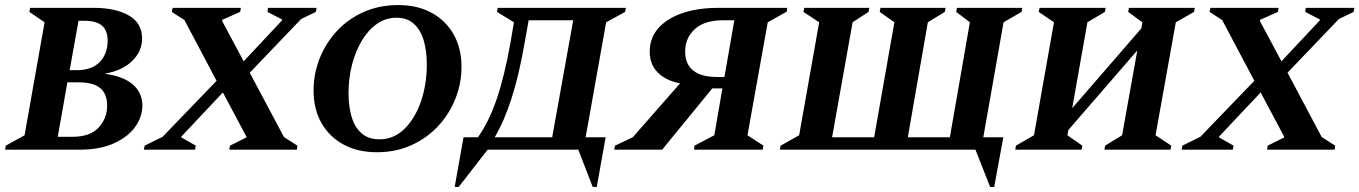

<svg xmlns="http://www.w3.org/2000/svg" viewBox="-34 -591 5367 758"><path d="M-14 0 -11 -16 63 -57 142 -503 82 -544 85 -560H337Q422 -560 474.5 -530Q527 -500 527 -439Q527 -389 488 -350.5Q449 -312 379 -300Q453 -290 490.5 -257.5Q528 -225 528 -174Q528 -130 500 -90.5Q472 -51 416.5 -25.5Q361 0 278 0ZM297 -509H276L241 -314H269Q329 -314 360 -346.5Q391 -379 391 -431Q391 -469 369.5 -489Q348 -509 297 -509ZM274 -266H232L194 -51H252Q322 -51 355.5 -87.5Q389 -124 389 -174Q389 -220 362 -243Q335 -266 274 -266Z M534 0 537 -16 608 -51 821 -272 694 -512 644 -544 648 -560H917L914 -544L844 -513L843 -508L928 -349L1079 -510L1080 -514L1022 -544L1024 -560H1216L1213 -544L1155 -516L952 -304L1087 -50L1140 -16L1138 0H871L874 -16L938 -48L939 -51L846 -226L683 -53L681 -49L739 -16L736 0Z M1454 10Q1378 10 1322 -20.5Q1266 -51 1235 -105.5Q1204 -160 1204 -234Q1204 -300 1228 -360.5Q1252 -421 1296 -468.5Q1340 -516 1401.5 -543.5Q1463 -571 1538 -571Q1614 -571 1670 -540.5Q1726 -510 1757 -455Q1788 -400 1788 -327Q1788 -262 1764 -201.5Q1740 -141 1696 -93.5Q1652 -46 1590.5 -18Q1529 10 1454 10ZM1464 -41Q1521 -41 1563 -82.5Q1605 -124 1628 -191Q1651 -258 1651 -337Q1651 -389 1639 -430.5Q1627 -472 1600.5 -496.5Q1574 -521 1531 -521Q1489 -521 1454.5 -497Q1420 -473 1395 -431.5Q1370 -390 1356 -336.5Q1342 -283 1342 -224Q1342 -172 1354 -130.5Q1366 -89 1393 -65Q1420 -41 1464 -41Z M1891 0 1777 147H1761L1796 -49H1853Q1896 -110 1926.5 -198.5Q1957 -287 1981 -421L1995 -503L1928 -544L1931 -560H2437L2434 -544L2359 -503L2278 -49H2357L2322 147H2306L2249 0ZM2037 -421Q2015 -294 1985.5 -202.5Q1956 -111 1919 -49H2146L2229 -511H2053Z M2580 0H2391L2394 -16L2464 -49L2651 -262Q2594 -273 2562.5 -305Q2531 -337 2531 -387Q2531 -440 2564 -478.5Q2597 -517 2658 -538.5Q2719 -560 2802 -560H3074L3072 -545L2997 -503L2917 -57L2980 -16L2977 0H2706L2708 -16L2786 -57L2818 -242H2778ZM2799 -287H2826L2865 -511H2821Q2747 -511 2709 -476Q2671 -441 2671 -388Q2671 -287 2799 -287Z M3398 -560 3395 -544 3332 -503 3251 -49H3417L3497 -503L3439 -544L3442 -560H3699L3696 -544L3629 -503L3550 -49H3716L3795 -503L3741 -544L3744 -560H4002L3999 -544L3928 -503L3848 -49H3927L3891 147H3875L3817 0H3045L3048 -16L3121 -57L3200 -503L3138 -544L3141 -560Z M3974 0 3977 -16 4048 -57 4127 -503 4067 -544 4070 -560H4331L4328 -544L4259 -503L4199 -164L4472 -479L4476 -503L4420 -544L4423 -560H4683L4680 -544L4608 -503L4528 -57L4590 -16L4587 0H4326L4329 -16L4396 -57L4456 -392L4184 -78L4180 -57L4239 -16L4236 0Z M4631 0 4634 -16 4705 -51 4918 -272 4791 -512 4741 -544 4745 -560H5014L5011 -544L4941 -513L4940 -508L5025 -349L5176 -510L5177 -514L5119 -544L5121 -560H5313L5310 -544L5252 -516L5049 -304L5184 -50L5237 -16L5235 0H4968L4971 -16L5035 -48L5036 -51L4943 -226L4780 -53L4778 -49L4836 -16L4833 0Z"/></svg>

Font: Spectral SC
Style: Bold Italic
Weight: 700
Italic angle: -10°
Designer: Jean-Baptiste Levee
Foundry: Production Type
Version: Version 2.001